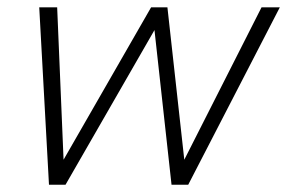

<svg xmlns="http://www.w3.org/2000/svg" viewBox="-20 -508 790 528"><path d="M114.7 0 87.9 -487.8H137.2L154.8 -68.8L395.5 -487.8H440.4L486.8 -68.8L699.2 -487.8H749.5L497.6 0H451.7L404.8 -425.3L160.2 0Z"/></svg>

Font: HK Grotesk Light Legacy Italic
Style: Regular
Weight: 300
Italic angle: -13°
Designer: Alfredo Marco Pradil
Foundry: Hanken Design Co.
Version: Version 2.022;PS 002.022;hotconv 1.0.88;makeotf.lib2.5.64775